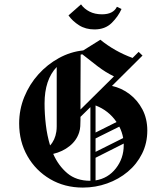

<svg xmlns="http://www.w3.org/2000/svg" viewBox="-20 -829 712 869"><path d="M407.5 -695.8Q367.5 -695.8 337.9 -714.6Q308.3 -733.3 290 -759.2L346.7 -809.2Q360.8 -789.2 385 -776.7Q409.2 -764.2 441.7 -764.2Q492.5 -764.2 509.2 -798.3L530 -788.3Q515 -754.2 485.4 -725Q455.8 -695.8 407.5 -695.8ZM355 20Q272.5 20 207.1 -18.3Q141.7 -56.7 104.2 -122.5Q66.7 -188.3 66.7 -270Q66.7 -333.3 90 -390.4Q113.3 -447.5 153.8 -492.5Q194.2 -537.5 246.7 -566.2Q299.2 -595 356.7 -600.8L434.2 -649.2Q465.8 -623.3 502.5 -602.5Q539.2 -581.7 580 -566.7L607.5 -594.2L625 -577.5L486.7 -440Q530 -430.8 566.2 -403.3Q602.5 -375.8 624.6 -333.8Q646.7 -291.7 646.7 -238.3Q646.7 -180.8 622.9 -133.3Q599.2 -85.8 558.3 -51.7Q517.5 -17.5 465 1.2Q412.5 20 355 20ZM344.2 -400.8V-333.3L495.8 -483.3Q457.5 -501.7 421.2 -529.6Q385 -557.5 352.5 -583.3Q348.3 -582.5 345 -581.7ZM181.7 -360.8Q181.7 -313.3 187.5 -264.2Q193.3 -215 206.7 -170.8Q229.2 -195 235 -233.3Q236.7 -245 236.7 -257.5Q236.7 -270 236.7 -281.7V-525.8Q181.7 -468.3 181.7 -360.8ZM412.5 -351.7V-229.2L507.5 -276.7Q471.7 -329.2 412.5 -351.7ZM338.3 -230Q326.7 -193.3 295 -167.9Q263.3 -142.5 220.8 -132.5Q244.2 -79.2 284.6 -45Q325 -10.8 388.3 -10.8H389.2V-344.2L344.2 -300V-285.8Q344.2 -271.7 343.3 -257.5Q342.5 -243.3 338.3 -230ZM412.5 -202.5V-141.7L537.5 -204.2Q532.5 -231.7 520 -255.8ZM540 -171.7Q540 -175.8 540 -179.2L412.5 -115V-12.5Q469.2 -21.7 504.6 -67.1Q540 -112.5 540 -171.7Z"/></svg>

Font: Manufacturing Consent
Style: Regular
Weight: 400
Version: Version 3.000; ttfautohint (v1.8.4.7-5d5b)